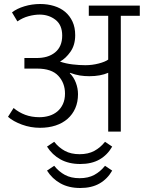

<svg xmlns="http://www.w3.org/2000/svg" viewBox="-20 -658 719 960"><path d="M40 -596Q64 -615 102 -626.5Q140 -638 181 -638Q218 -638 250.5 -628Q283 -618 306 -598.5Q329 -579 342.5 -550Q356 -521 356 -482Q356 -433 332.5 -399.5Q309 -366 280 -350Q309 -340 342.5 -336Q376 -332 407 -332Q441 -332 473.5 -340.5Q506 -349 521 -360V-579H424V-630H679V-579H584V0H521V-294Q482 -277 427 -277Q402 -277 379.5 -280.5Q357 -284 330 -294L329 -292Q349 -272 359.5 -244Q370 -216 370 -187Q370 -148 356.5 -117Q343 -86 318 -64Q293 -42 258 -30.5Q223 -19 180 -19Q133 -19 89.5 -35Q46 -51 20 -74L48 -118Q74 -96 106 -84Q138 -72 177 -72Q203 -72 226 -79Q249 -86 266.5 -100.5Q284 -115 294.5 -137.5Q305 -160 305 -190Q305 -243 271.5 -279Q238 -315 166 -315H102V-368H160Q220 -367 255.5 -396Q291 -425 291 -480Q291 -533 257.5 -559Q224 -585 178 -585Q152 -585 122.5 -577Q93 -569 67 -551ZM541 75 505 51Q482 80 451.5 96.5Q421 113 378 113Q335 113 304.5 96.5Q274 80 251 51L215 75Q241 116 282.5 139Q324 162 381 162Q438 162 477.5 139.5Q517 117 541 75ZM541 195 505 171Q482 200 451.5 216.5Q421 233 378 233Q335 233 304.5 216.5Q274 200 251 171L215 195Q241 236 282.5 259Q324 282 381 282Q438 282 477.5 259.5Q517 237 541 195Z"/></svg>

Font: Mukta Light
Style: Regular
Weight: 300
Designer: Girish Dalvi and Yashodeep Gholap
Foundry: Ek Type
Version: Version 2.538;PS 1.002;hotconv 16.6.51;makeotf.lib2.5.65220;